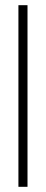

<svg xmlns="http://www.w3.org/2000/svg" viewBox="-20 -720 176 740"><path d="M51 0V-700H86V0Z"/></svg>

Font: Georama Condensed ExtraLight
Style: Regular
Weight: 200
Width: 3
Designer: Jean-Baptiste Levee
Foundry: Production Type
Version: Version 1.000